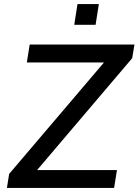

<svg xmlns="http://www.w3.org/2000/svg" viewBox="-20 -924 681 944"><path d="M14 0 25 -69 528 -660 536 -617H112L126 -705H641L630 -638L126 -45L118 -88H555L541 0ZM345 -802 361 -904H466L450 -802Z"/></svg>

Font: Nunito Sans 7pt Medium
Style: Italic
Weight: 500
Italic angle: -9°
Designer: Vernon Adams
Foundry: Vernon Adams
Version: Version 3.101;gftools[0.9.27]